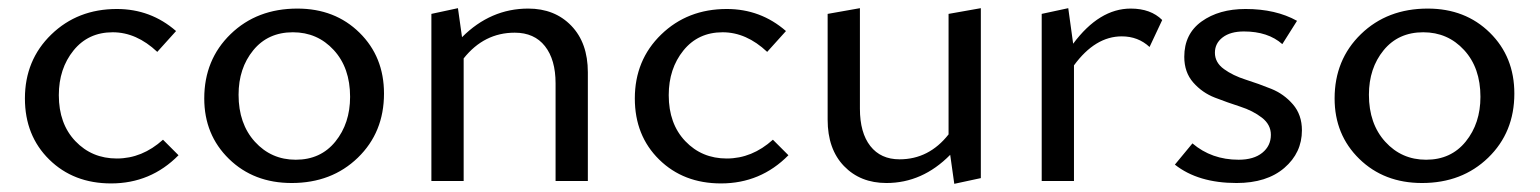

<svg xmlns="http://www.w3.org/2000/svg" viewBox="-20 -443 3769 470"><path d="M252 6Q160 6 100.5 -52.5Q41 -111 41 -202Q41 -296 105.5 -358.5Q170 -421 266 -421Q349 -421 411 -367L365 -316Q314 -364 256 -364Q196 -364 160 -319.5Q124 -275 124 -210Q124 -140 164.5 -97.5Q205 -55 266 -55Q328 -55 379 -101L417 -63Q349 6 252 6Z M694 5Q601 5 540.5 -54Q480 -113 480 -202Q480 -297 544.5 -359.5Q609 -422 708 -422Q800 -422 860 -363Q920 -304 920 -214Q920 -119 856 -57Q792 5 694 5ZM704 -52Q765 -52 801 -96.5Q837 -141 837 -206Q837 -277 797 -320.5Q757 -364 697 -364Q636 -364 600 -320Q564 -276 564 -211Q564 -140 604 -96Q644 -52 704 -52Z M1273 -422Q1338 -422 1378.5 -380Q1419 -338 1419 -266V0H1340V-239Q1340 -297 1314 -330Q1288 -363 1240 -363Q1165 -363 1115 -300V0H1036V-409L1101 -423L1111 -352Q1181 -422 1273 -422Z M1745 6Q1653 6 1593.5 -52.5Q1534 -111 1534 -202Q1534 -296 1598.5 -358.5Q1663 -421 1759 -421Q1842 -421 1904 -367L1858 -316Q1807 -364 1749 -364Q1689 -364 1653 -319.5Q1617 -275 1617 -210Q1617 -140 1657.5 -97.5Q1698 -55 1759 -55Q1821 -55 1872 -101L1910 -63Q1842 6 1745 6Z M2302 -409 2381 -423V-7L2316 7L2306 -64Q2238 5 2150 5Q2086 5 2046 -36.5Q2006 -78 2006 -150V-409L2085 -423V-177Q2085 -118 2110.5 -85.5Q2136 -53 2182 -53Q2254 -53 2302 -114Z M2748 -422Q2797 -422 2825 -394L2794 -328Q2766 -354 2726 -354Q2661 -354 2609 -283V0H2530V-409L2595 -423L2607 -336Q2671 -422 2748 -422Z M3007 5Q2913 5 2856 -40L2899 -92Q2946 -52 3012 -52Q3049 -52 3070 -69Q3091 -86 3091 -113Q3091 -138 3069 -155Q3047 -172 3016 -182Q2985 -192 2954 -204Q2923 -216 2901 -241Q2879 -266 2879 -304Q2879 -360 2921.5 -390.5Q2964 -421 3029 -421Q3103 -421 3155 -392L3119 -335Q3084 -366 3025 -366Q2992 -366 2973 -351.5Q2954 -337 2954 -314Q2954 -290 2976 -274Q2998 -258 3029.5 -248Q3061 -238 3092 -225.5Q3123 -213 3145 -187.5Q3167 -162 3167 -124Q3167 -69 3124 -32Q3081 5 3007 5Z M3461 5Q3368 5 3307.5 -54Q3247 -113 3247 -202Q3247 -297 3311.5 -359.5Q3376 -422 3475 -422Q3567 -422 3627 -363Q3687 -304 3687 -214Q3687 -119 3623 -57Q3559 5 3461 5ZM3471 -52Q3532 -52 3568 -96.5Q3604 -141 3604 -206Q3604 -277 3564 -320.5Q3524 -364 3464 -364Q3403 -364 3367 -320Q3331 -276 3331 -211Q3331 -140 3371 -96Q3411 -52 3471 -52Z"/></svg>

Font: EauTestText Medium
Style: Regular
Weight: 500
Designer: Christian Thalmann (Catharsis Fonts)
Version: Version 0.001;PS 000.001;hotconv 1.0.88;makeotf.lib2.5.64775